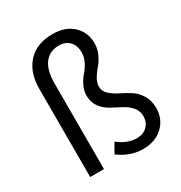

<svg xmlns="http://www.w3.org/2000/svg" viewBox="-189 -940 1021 1086"><g transform="rotate(-30 321.0 -397.0)"><path d="M432 13Q348 13 275 -42L311 -105Q370 -58 430 -58Q475 -58 500 -84Q525 -110 525 -148Q525 -184 502 -209.5Q479 -235 446.5 -251.5Q414 -268 382 -285.5Q350 -303 327 -334Q304 -365 304 -408Q304 -441 319.5 -472Q335 -503 353.5 -523.5Q372 -544 387.5 -574Q403 -604 403 -635Q403 -679 378.5 -706Q354 -733 309 -733Q249 -733 215.5 -689Q182 -645 182 -559V0H92V-576Q92 -682 149.5 -744.5Q207 -807 310 -807Q395 -807 443.5 -760.5Q492 -714 492 -644Q492 -607 476 -573Q460 -539 441 -518Q422 -497 406 -470Q390 -443 390 -418Q390 -388 413 -366.5Q436 -345 468.5 -329Q501 -313 533 -293.5Q565 -274 588 -238Q611 -202 611 -152Q611 -81 562 -34Q513 13 432 13Z"/></g></svg>

Font: Noto Sans SC
Style: Regular
Weight: 400
Designer: Ryoko NISHIZUKA  (kana, bopomofo & ideographs); Paul D. Hunt (Latin, Greek & Cyrillic); Sandoll Communications , Soo-you
Foundry: Adobe
Version: Version 2.002;hotconv 1.0.116;makeotfexe 2.5.65601